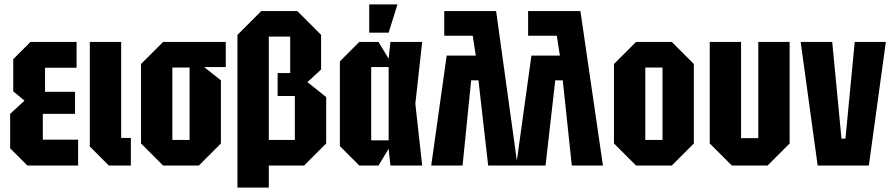

<svg xmlns="http://www.w3.org/2000/svg" viewBox="-20 -750 4048 870"><path d="M104 0 26 -78V-234L91 -294L40 -336V-482L118 -560H327V-443H184V-334H320V-234H174V-117H334V0Z M387 -560H529V-125H573V0H473L387 -86Z M619 -100V-460L719 -560H1003V-446H905L981 -386V-100L881 0H719ZM761 -116H839V-444H761Z M1435 -592V-435L1373 -378L1458 -310V-100L1358 0H1182V-116H1316V-315H1238V-419H1295V-584H1198V100H1056V-592L1164 -700H1327Z M1608 0 1520 -88V-472L1608 -560H1695L1741 -484L1749 -560H1893L1862 -280L1893 0H1749L1741 -76L1695 0ZM1662 -114H1741V-446H1662ZM1653 -602V-730H1781L1741 -602Z M1993 -700H2228L2322 -22L2388 -498H2517L2503 -588H2373V-700H2610L2712 0H2571L2530 -386H2496L2452 0H2192L2148 -386H2115L2076 0H1934L2004 -498H2136L2122 -588H1993Z M2762 -100V-460L2862 -560H3024L3124 -460V-100L3024 0H2862ZM2904 -116H2982V-444H2904Z M3558 -560V-100L3458 0H3296L3196 -100V-560H3338V-124H3416V-560Z M3685 0 3608 -560H3751L3793 -122H3811L3853 -560H3994L3917 0Z"/></svg>

Font: Tektur Condensed SemiBold
Style: Regular
Weight: 600
Width: 3
Designer: Adam Jagosz
Foundry: Adam Jagosz
Version: Version 1.005;gftools[0.9.30]